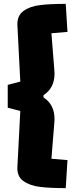

<svg xmlns="http://www.w3.org/2000/svg" viewBox="-20 -809 399 993"><path d="M329 19 320 164Q238 164 186 157.5Q134 151 100.5 127Q67 103 70 53L85 -235L20 -252V-370L85 -387L70 -678Q68 -728 101 -752Q134 -776 186 -782.5Q238 -789 320 -789L329 -644L246 -637L261 -447Q262 -441 262 -429Q262 -353 205 -317V-305Q262 -269 262 -193Q262 -181 261 -175L246 12Z"/></svg>

Font: Changa Black
Style: Regular
Weight: 900
Designer: Eduardo Rodriguez Tunni
Foundry: Eduardo Rodriguez Tunni
Version: Version 2.001; ttfautohint (v1.5.10-5e6f)